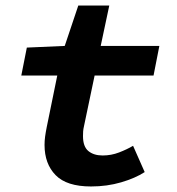

<svg xmlns="http://www.w3.org/2000/svg" viewBox="-20 -662 640 694"><path d="M309 12Q221 12 181 -29Q141 -70 141 -138Q141 -153 143 -168Q145 -183 149 -203L187 -389H57L77 -490L214 -496L263 -642H375L344 -496H556L535 -389H322L284 -208Q281 -195 280.5 -187Q280 -179 280 -170Q280 -132 299.5 -116Q319 -100 351 -100Q382 -100 410.5 -111Q439 -122 461 -135L503 -40Q469 -18 418 -3Q367 12 309 12Z"/></svg>

Font: Source Code Pro ExtraLight
Style: Bold Italic
Weight: 700
Italic angle: -11°
Monospace: yes
Version: Version 1.016;hotconv 1.0.116;makeotfexe 2.5.65601